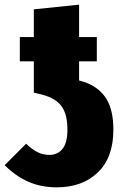

<svg xmlns="http://www.w3.org/2000/svg" viewBox="-33 -784 522 823"><path d="M453 -228Q453 -109 386.5 -45Q320 19 210 19Q143 19 88.5 -5Q34 -29 -13 -76L79 -168Q105 -143 128.5 -131.5Q152 -120 179 -120Q214 -120 235 -146Q256 -172 256 -228Q256 -292 232 -327Q208 -362 149 -378L112 -387V-521H52V-625H112V-744L306 -764V-625H382V-521H306V-439L333 -431Q394 -408 423.5 -359.5Q453 -311 453 -228Z"/></svg>

Font: Fira Sans Condensed Black
Style: Regular
Weight: 900
Width: 3
Designer: Carrois Corporate & Edenspiekermann AG
Foundry: Carrois Corporate GbR & Edenspiekermann AG
Version: Version 4.203